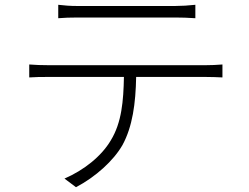

<svg xmlns="http://www.w3.org/2000/svg" viewBox="-20 -744 1040 801"><path d="M710 -671C735 -671 768 -670 795 -668V-724C769 -721 735 -719 710 -719H303C272 -719 249 -721 223 -724V-668C246 -670 273 -671 305 -671ZM183 -472C152 -472 128 -473 102 -475V-421C129 -423 153 -423 183 -423H497C495 -323 488 -233 442 -158C403 -92 330 -34 249 1L297 37C379 -6 454 -74 491 -139C533 -216 546 -313 548 -423H837C860 -423 888 -422 908 -421V-475C885 -473 858 -472 837 -472Z"/></svg>

Font: Source Han Sans SC Light
Style: Regular
Weight: 300
Designer: Ryoko NISHIZUKA (kana & ideographs); Paul D. Hunt (Latin, Greek & Cyrillic); Wenlong ZHANG (bopomofo); Sandoll Communica
Foundry: Adobe Systems Incorporated
Version: Version 1.004;PS 1.004;hotconv 1.0.82;makeotf.lib2.5.63406